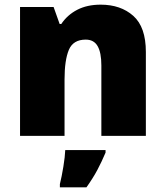

<svg xmlns="http://www.w3.org/2000/svg" viewBox="-20 -583 710 824"><path d="M412 -563Q498 -563 552 -515Q606 -467 606 -360V0H415V-302Q415 -357 399 -385Q383 -413 348 -413Q294 -413 275.5 -369Q257 -325 257 -242V0H66V-553H210L236 -480H243Q269 -519 311.5 -541Q354 -563 412 -563ZM433 72Q416 112 398 146Q380 180 351 221H237V207Q245 175 252 132Q259 89 260 61H433Z"/></svg>

Font: Noto Sans Cherokee Black
Style: Regular
Weight: 900
Designer: Monotype Design Team
Foundry: Monotype Imaging Inc.
Version: Version 2.001; ttfautohint (v1.8.4.7-5d5b)